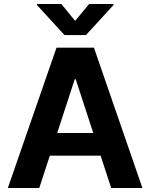

<svg xmlns="http://www.w3.org/2000/svg" viewBox="-20 -947 758 967"><path d="M19.5 0 264.6 -707H453.1L697.3 0H540L486.8 -163.1H231L177.7 0ZM449.7 -277.3 361.3 -547.9H356.4L268.1 -277.3ZM358.4 -841.8 428.7 -926.8H551.8V-921.9L413.1 -770.5H304.7L166 -921.9V-926.8H289.1Z"/></svg>

Font: Pretendard
Style: Bold
Weight: 700
Designer: Base glyphs from Inter by Rasmus Andersson; Hangeul glyphs from Noto Sans CJK(Source Han Sans) by Jang Soo-young and Kan
Foundry: Kil Hyung-jin
Version: Version 1.309